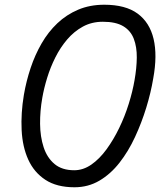

<svg xmlns="http://www.w3.org/2000/svg" viewBox="-20 -792 683 812"><path d="M295 0Q220 0 172 -31.5Q124 -63 99.5 -117Q75 -171 71.5 -242Q68 -313 81 -391Q91 -449 109.5 -504.5Q128 -560 156 -608.5Q184 -657 222.5 -693.5Q261 -730 310.5 -751Q360 -772 421 -772Q511 -772 562 -734.5Q613 -697 629.5 -627.5Q646 -558 628 -460Q618 -400 598.5 -336.5Q579 -273 551 -212.5Q523 -152 485.5 -104Q448 -56 400.5 -28Q353 0 295 0ZM294 -72Q332 -72 366.5 -96Q401 -120 430.5 -160.5Q460 -201 484 -250.5Q508 -300 524.5 -353Q541 -406 549 -453Q558 -504 558.5 -548.5Q559 -593 546 -627.5Q533 -662 501.5 -681Q470 -700 415 -700Q368 -700 330.5 -679.5Q293 -659 264 -625Q235 -591 214 -549Q193 -507 179.5 -463Q166 -419 159 -379Q149 -323 149.5 -268.5Q150 -214 164.5 -169.5Q179 -125 210.5 -98.5Q242 -72 294 -72Z"/></svg>

Font: Edu VIC WA NT Beginner Medium
Style: Regular
Weight: 500
Designer: Tina and Corey Anderson
Foundry: Google for Education
Version: Version 1.003